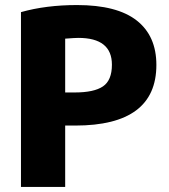

<svg xmlns="http://www.w3.org/2000/svg" viewBox="-20 -729 668 760"><path d="M285 -709Q443 -709 521 -648Q599 -587 599 -472Q599 -232 278 -232H238V11H63V-681Q162 -709 285 -709ZM290 -579Q277 -579 238 -576V-363H276Q352 -363 387.5 -387Q423 -411 423 -473Q423 -579 290 -579Z"/></svg>

Font: Repo
Style: ExtraBold
Weight: 800
Designer: Stefan Peev
Foundry: Context Ltd
Version: Version 001.000